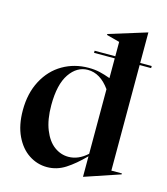

<svg xmlns="http://www.w3.org/2000/svg" viewBox="-116 -863 842 968"><g transform="rotate(15 305.0 -379.0)"><path d="M300 -614H408V-689L340 -707V-712L537 -773H538V-614H598V-603H538V-52H593V-47L409 15H408V-92Q359 -42 314.5 -13.5Q270 15 219 15Q168 15 124.5 -13.5Q81 -42 54.5 -97.5Q28 -153 28 -231Q28 -320 63.5 -386.5Q99 -453 159.5 -488Q220 -523 294 -523Q326 -523 352 -517Q378 -511 408 -500V-603H300ZM310 -63Q362 -63 408 -105V-442Q358 -512 293 -512Q236 -512 198 -456.5Q160 -401 160 -293Q160 -217 181 -165Q202 -113 236 -88Q270 -63 310 -63Z"/></g></svg>

Font: Nyght Serif Medium
Style: Regular
Weight: 500
Designer: Maksym Kobuzan
Version: Version 0.410